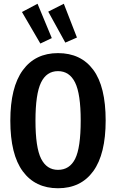

<svg xmlns="http://www.w3.org/2000/svg" viewBox="-20 -988 618 1023"><path d="M543 -346Q543 -167 477 -76Q411 15 289 15Q168 15 101.5 -75Q35 -165 35 -345Q35 -523 101.5 -614Q168 -705 289 -705Q411 -705 477 -616Q543 -527 543 -346ZM169 -345Q169 -202 199 -142.5Q229 -83 289 -83Q351 -83 380.5 -142Q410 -201 410 -346Q410 -488 380 -548.5Q350 -609 289 -609Q228 -609 198.5 -548Q169 -487 169 -345ZM180 -968 256 -785 195 -756 97 -924ZM320 -968 390 -788 328 -761 237 -926Z"/></svg>

Font: Fira Sans Extra Condensed Medium
Style: Regular
Weight: 500
Width: 1
Designer: Carrois Corporate & Edenspiekermann AG
Foundry: Carrois Corporate GbR & Edenspiekermann AG
Version: Version 4.203